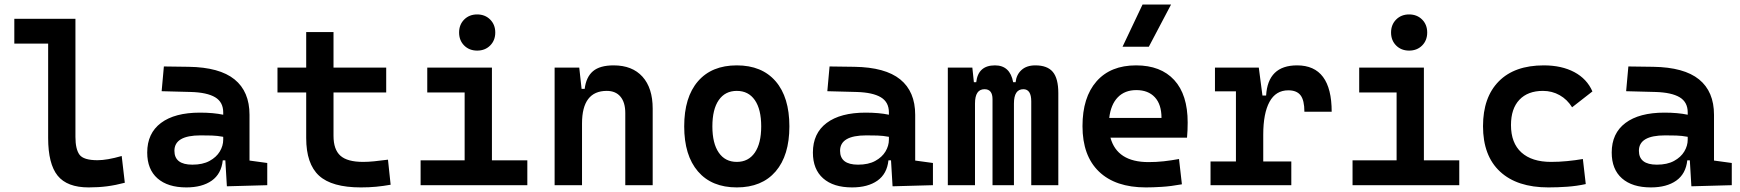

<svg xmlns="http://www.w3.org/2000/svg" viewBox="-20 -815 7657 845"><path d="M370.1 9.8Q275.4 9.8 233.6 -42Q191.9 -93.8 191.9 -207.5V-623H43V-732.4H312V-212.4Q312 -158.7 329.8 -134.3Q347.7 -109.9 409.2 -109.9Q451.2 -109.9 515.6 -128.4L529.3 -10.7Q488.8 0 451.2 4.9Q413.6 9.8 370.1 9.8Z M978.5 4.9 971.7 -109.4H960.4Q954.1 -49.8 911.9 -20Q869.6 9.8 800.3 9.8Q718.3 9.8 673.1 -30Q627.9 -69.8 627.9 -143.6Q627.9 -228.5 688.5 -273.9Q749 -319.3 859.9 -319.3Q918.9 -319.3 962.4 -310.1V-320.3Q962.4 -365.7 926.8 -387Q891.1 -408.2 820.3 -410.2L691.4 -413.6L701.2 -522.5L810.5 -521Q946.3 -519 1012.2 -465.6Q1078.1 -412.1 1078.1 -309.6V-108.4L1156.2 -97.7V0ZM962.4 -212.9Q936 -217.8 912.4 -218.5Q888.7 -219.2 862.8 -219.2Q747.6 -219.2 747.6 -151.4Q747.6 -90.3 826.7 -90.3Q872.1 -90.3 902.1 -106.7Q932.1 -123 947.3 -148.2Q962.4 -173.3 962.4 -200.2Z M1568.4 9.8Q1440.4 9.8 1384 -42Q1327.6 -93.8 1327.6 -207.5V-408.2H1201.2V-517.6H1327.6V-673.8H1447.8V-517.6H1679.7V-408.2H1447.8V-217.3Q1447.8 -156.7 1478.3 -129.6Q1508.8 -102.5 1578.1 -102.5Q1601.1 -102.5 1627.4 -105.2Q1653.8 -107.9 1687.5 -112.3L1699.2 -2Q1666.5 3.9 1635.3 6.8Q1604 9.8 1568.4 9.8Z M1831.1 0V-109.4H2024.9V-408.2H1860.4V-517.6H2145V-109.4H2300.8V0ZM2080.1 -592.3Q2045.4 -592.3 2022.9 -614.7Q2000.5 -637.2 2000.5 -671.9Q2000.5 -706.5 2022.9 -729Q2045.4 -751.5 2080.1 -751.5Q2114.7 -751.5 2137.2 -729Q2159.7 -706.5 2159.7 -671.9Q2159.7 -637.2 2137.2 -614.7Q2114.7 -592.3 2080.1 -592.3Z M2731.9 0V-317.4Q2731.9 -364.3 2710.7 -389.6Q2689.5 -415 2650.4 -415Q2541.5 -415 2541.5 -271.5V0H2420.9V-517.6H2529.3L2539.6 -423.8H2553.2Q2559.6 -476.1 2589.8 -501.7Q2620.1 -527.3 2680.7 -527.3Q2762.7 -527.3 2807.6 -477.5Q2852.5 -427.7 2852.5 -336.9V0Z M3222.7 9.8Q3112.3 9.8 3051.8 -60.5Q2991.2 -130.9 2991.2 -258.8Q2991.2 -387.2 3051.8 -457.3Q3112.3 -527.3 3222.7 -527.3Q3333 -527.3 3393.6 -457.3Q3454.1 -387.2 3454.1 -258.8Q3454.1 -130.9 3393.6 -60.5Q3333 9.8 3222.7 9.8ZM3222.7 -102.5Q3273.9 -102.5 3302 -143.3Q3330.1 -184.1 3330.1 -258.8Q3330.1 -334 3302 -374.5Q3273.9 -415 3222.7 -415Q3171.4 -415 3143.3 -374.5Q3115.2 -334 3115.2 -258.8Q3115.2 -184.1 3143.3 -143.3Q3171.4 -102.5 3222.7 -102.5Z M3908.2 4.9 3901.4 -109.4H3890.1Q3883.8 -49.8 3841.6 -20Q3799.3 9.8 3730 9.8Q3647.9 9.8 3602.8 -30Q3557.6 -69.8 3557.6 -143.6Q3557.6 -228.5 3618.2 -273.9Q3678.7 -319.3 3789.6 -319.3Q3848.6 -319.3 3892.1 -310.1V-320.3Q3892.1 -365.7 3856.4 -387Q3820.8 -408.2 3750 -410.2L3621.1 -413.6L3630.9 -522.5L3740.2 -521Q3876 -519 3941.9 -465.6Q4007.8 -412.1 4007.8 -309.6V-108.4L4085.9 -97.7V0ZM3892.1 -212.9Q3865.7 -217.8 3842 -218.5Q3818.4 -219.2 3792.5 -219.2Q3677.2 -219.2 3677.2 -151.4Q3677.2 -90.3 3756.3 -90.3Q3801.8 -90.3 3831.8 -106.7Q3861.8 -123 3877 -148.2Q3892.1 -173.3 3892.1 -200.2Z M4518.6 0V-368.7Q4518.6 -422.4 4483.9 -422.4Q4442.4 -422.4 4442.4 -359.4V0H4348.1V-378.4Q4348.1 -422.4 4313 -422.4Q4271 -422.4 4271 -359.4V0H4151.4V-517.6H4259.3L4266.1 -453.1H4276.4Q4284.7 -527.3 4358.9 -527.3Q4425.3 -527.3 4439 -453.1H4449.7Q4453.1 -486.3 4475.6 -506.8Q4498 -527.3 4536.6 -527.3Q4589.4 -527.3 4613.5 -498.5Q4637.7 -469.7 4637.7 -405.3V0Z M5022.9 9.8Q4889.2 9.8 4816.7 -59.8Q4744.1 -129.4 4744.1 -259.8Q4744.1 -386.7 4805.9 -457Q4867.7 -527.3 4980 -527.3Q5088.4 -527.3 5147.7 -462.9Q5207 -398.4 5207 -275.9Q5207 -240.7 5204.1 -209H4867.2Q4896.5 -101.6 5034.7 -101.6Q5068.8 -101.6 5101.8 -105.2Q5134.8 -108.9 5168.9 -115.2L5181.6 -3.9Q5133.3 4.9 5093.5 7.3Q5053.7 9.8 5022.9 9.8ZM4861.8 -295.9H5091.8Q5091.8 -355.5 5062.5 -387Q5033.2 -418.5 4981 -418.5Q4930.2 -418.5 4899.4 -386.7Q4868.7 -355 4861.8 -295.9ZM4920.4 -609.4 5008.3 -794.9H5133.8L5036.1 -609.4Z M5539.6 -222.7V-104.5H5663.1V0H5307.6V-104.5H5419.4V-413.1H5327.1V-517.6H5520L5536.1 -394.5H5552.2Q5560.1 -527.3 5688.5 -527.3Q5840.8 -527.3 5840.8 -323.2H5720.7Q5720.7 -373.5 5703.9 -395.5Q5687 -417.5 5649.9 -417.5Q5594.7 -417.5 5567.1 -366.7Q5539.6 -315.9 5539.6 -222.7Z M5932.6 0V-109.4H6126.5V-408.2H5961.9V-517.6H6246.6V-109.4H6402.3V0ZM6181.6 -592.3Q6147 -592.3 6124.5 -614.7Q6102.1 -637.2 6102.1 -671.9Q6102.1 -706.5 6124.5 -729Q6147 -751.5 6181.6 -751.5Q6216.3 -751.5 6238.8 -729Q6261.2 -706.5 6261.2 -671.9Q6261.2 -637.2 6238.8 -614.7Q6216.3 -592.3 6181.6 -592.3Z M6794.4 9.8Q6656.7 9.8 6581.8 -59.8Q6506.8 -129.4 6506.8 -259.8Q6506.8 -386.7 6576.2 -457Q6645.5 -527.3 6774.4 -527.3Q6853 -527.3 6908.7 -497.6Q6964.4 -467.8 6988.3 -412.6L6898.9 -342.8Q6877.4 -377.4 6844 -396.2Q6810.5 -415 6770.5 -415Q6704.1 -415 6667 -376Q6629.9 -336.9 6629.9 -264.6Q6629.9 -185.5 6675.8 -144Q6721.7 -102.5 6806.2 -102.5Q6841.8 -102.5 6877.2 -106Q6912.6 -109.4 6946.3 -115.2L6959 -4.9Q6918.9 3.9 6877 6.8Q6835 9.8 6794.4 9.8Z M7423.8 4.9 7417 -109.4H7405.8Q7399.4 -49.8 7357.2 -20Q7314.9 9.8 7245.6 9.8Q7163.6 9.8 7118.4 -30Q7073.2 -69.8 7073.2 -143.6Q7073.2 -228.5 7133.8 -273.9Q7194.3 -319.3 7305.2 -319.3Q7364.3 -319.3 7407.7 -310.1V-320.3Q7407.7 -365.7 7372.1 -387Q7336.4 -408.2 7265.6 -410.2L7136.7 -413.6L7146.5 -522.5L7255.9 -521Q7391.6 -519 7457.5 -465.6Q7523.4 -412.1 7523.4 -309.6V-108.4L7601.6 -97.7V0ZM7407.7 -212.9Q7381.3 -217.8 7357.7 -218.5Q7334 -219.2 7308.1 -219.2Q7192.9 -219.2 7192.9 -151.4Q7192.9 -90.3 7272 -90.3Q7317.4 -90.3 7347.4 -106.7Q7377.4 -123 7392.6 -148.2Q7407.7 -173.3 7407.7 -200.2Z"/></svg>

Font: Cascadia Mono NF SemiBold
Style: Regular
Weight: 600
Monospace: yes
Designer: Aaron Bell
Foundry: Saja Typeworks
Version: Version 2404.023; ttfautohint (v1.8.4)